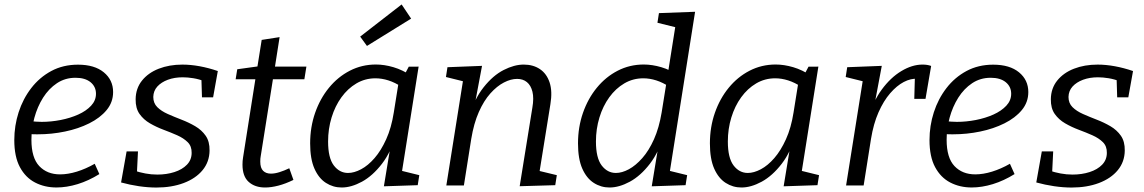

<svg xmlns="http://www.w3.org/2000/svg" viewBox="-20 -824 5084 853"><path d="M230.9 8.9Q178.3 8.9 135.8 -13.1Q93.3 -35.1 68.4 -81.5Q43.5 -128 43.5 -201.8Q43.5 -265.3 62.7 -325Q81.9 -384.7 118.8 -432.6Q155.6 -480.4 208 -508.6Q260.4 -536.7 326.5 -536.7Q399.9 -536.7 441.2 -502.7Q482.5 -468.7 482.5 -415Q482.5 -369.8 453.7 -335Q424.8 -300.1 376.4 -276Q327.9 -251.8 268.6 -239.6Q209.4 -227.3 148.5 -227.3Q138.4 -227.3 128.9 -227.4Q119.5 -227.6 110 -228.6L115.4 -285.6Q127.2 -284.6 139.7 -283.6Q152.2 -282.6 165.2 -282.6Q206.7 -282.6 249.4 -290.9Q292.1 -299.3 327.5 -315.1Q362.9 -331 384.6 -354.2Q406.4 -377.5 406.4 -407.5Q406.4 -439 382.3 -458.8Q358.1 -478.5 315.5 -478.5Q269.4 -478.5 233.1 -454.4Q196.8 -430.3 171.4 -390.1Q146.1 -349.8 132.8 -301Q119.6 -252.3 119.6 -203Q119.6 -123 154.5 -86.1Q189.4 -49.3 246.7 -49.3Q281.7 -49.3 321.1 -61.4Q360.5 -73.5 400.8 -96.4L421.4 -50.6Q373.8 -21 325 -6Q276.2 8.9 230.9 8.9Z M674.6 9.2Q638.1 9.2 597.4 3.3Q556.8 -2.7 517.9 -13.4L542.5 -151.5H593L587.9 -47.4L576.5 -66.1Q600.2 -58.1 626.1 -53.3Q651.9 -48.4 678.9 -48.4Q720.2 -48.4 754.9 -59.6Q789.6 -70.7 810.5 -92.3Q831.4 -113.9 831.4 -144.9Q832 -174.5 813.8 -192.4Q795.6 -210.4 767.2 -223Q738.8 -235.5 706.7 -247.5Q674.6 -259.5 646.2 -276Q617.7 -292.5 599.8 -317.9Q582 -343.3 582.6 -383.3Q583.2 -431.4 610.8 -465.9Q638.4 -500.4 685.2 -518.7Q732.1 -537 790.5 -537Q827.1 -537 867 -529.7Q906.8 -522.4 947.7 -508.4L926.8 -391.7H877.3L874.7 -477.4L889.5 -462.6Q864.3 -472.3 838.9 -476.5Q813.6 -480.6 791.8 -480.6Q755.2 -480.6 725.7 -469.7Q696.3 -458.7 678.9 -439.5Q661.6 -420.3 661 -393.3Q661 -365.7 678.8 -348Q696.7 -330.2 725.5 -317.5Q754.2 -304.8 786.3 -292.4Q818.4 -280.1 847.2 -263.3Q875.9 -246.5 893.8 -220.9Q911.7 -195.3 911 -155Q910.4 -104.9 880 -68Q849.6 -31.1 796.2 -10.9Q742.9 9.2 674.6 9.2Z M1283.6 -24.7Q1248.9 -7.7 1216.7 0.7Q1184.5 9 1157.8 9Q1112.7 9 1085 -15.7Q1057.3 -40.4 1057.3 -92.5Q1057.3 -101.5 1057.9 -109Q1058.6 -116.5 1059.9 -124.9L1116.5 -484.5L1125.9 -471.8H1026.9L1034 -516.3L1137.9 -530.7L1121.6 -515L1142.6 -646.7L1222.2 -659.1L1199.6 -515L1191.5 -528H1341.2L1332.2 -471.8H1180.8L1194.5 -484.5L1138.3 -130.2Q1137.3 -126.2 1136.8 -119.7Q1136.3 -113.2 1136.3 -106.2Q1136.3 -77.5 1149.1 -65.1Q1161.9 -52.6 1183.6 -52.6Q1200.9 -52.6 1221.5 -59.1Q1242.2 -65.5 1265.2 -76.5Z M1497.9 9Q1459.9 9 1427.9 -11.5Q1395.9 -32 1376.9 -75Q1357.9 -118 1357.9 -187Q1357.9 -259 1379.9 -322.4Q1401.9 -385.7 1441.4 -434Q1480.9 -482.4 1534.3 -509.9Q1587.6 -537.4 1650 -537.4Q1687.3 -537.4 1727.9 -525.5Q1768.4 -513.7 1810.7 -485.7L1776.3 -490.4L1796 -527.7L1839.8 -528L1759.8 -23.7L1732.7 -72.9L1842.8 -45.8L1835.8 -1.3L1685.5 3.7L1718.2 -194.9L1741.3 -231.7Q1718.3 -150.1 1677 -96.4Q1635.6 -42.7 1588.1 -16.8Q1540.6 9 1497.9 9ZM1526.1 -55.6Q1553.4 -55.6 1584.4 -72.1Q1615.3 -88.5 1644.1 -121.7Q1672.9 -154.8 1695.8 -205.4Q1718.8 -256 1729.5 -324.3L1752.1 -465.6L1765.8 -437.2Q1734.9 -457.5 1705.6 -466.8Q1676.3 -476.1 1648 -476.1Q1602 -476.1 1563.6 -453.5Q1525.1 -430.8 1496.8 -391.7Q1468.5 -352.6 1453.1 -302Q1437.6 -251.3 1437.6 -195.4Q1437.6 -122.5 1463 -89Q1488.5 -55.6 1526.1 -55.6ZM1610.3 -619.9 1580.2 -661.4 1764.3 -804.2 1806.5 -741.3Z M2288.8 3.3 2345.1 -345.6Q2352.5 -388.2 2345.5 -416.5Q2338.5 -444.8 2321 -459.1Q2303.6 -473.5 2277.3 -473.5Q2249.6 -473.5 2218.7 -457.5Q2187.7 -441.5 2158.6 -409Q2129.5 -376.6 2107.2 -326.1Q2084.9 -275.7 2073.6 -206.8L2040.9 0H1962.9L2042.9 -502.7L2070 -454.8L1961.2 -481.9L1967.9 -525.4L2121.5 -531.4L2084.5 -334.5L2060.4 -296.6Q2086.7 -383.7 2128.6 -436.3Q2170.4 -489 2217.6 -513Q2264.8 -537.1 2306.8 -537.1Q2348.8 -537.1 2378.8 -516.9Q2408.8 -496.7 2421.8 -457.5Q2434.8 -418.3 2425.2 -360.7L2374.5 -45.8L2341.7 -72.9L2453.8 -45.8L2446.8 -1.3Z M2687.9 9Q2649.9 9 2617.9 -11.5Q2585.9 -32 2566.9 -75Q2547.9 -118 2547.9 -187Q2547.9 -259 2569.9 -322.4Q2591.9 -385.7 2631.4 -434Q2670.9 -482.4 2724.3 -509.9Q2777.6 -537.4 2840 -537.4Q2877.3 -537.4 2917.9 -525.5Q2958.4 -513.7 3000.7 -485.7L2947.1 -497.1L2985.8 -741L3012.9 -695.1L2900.8 -722.9L2907.5 -765.7L3068.1 -771.7L2949.8 -23.7L2922.7 -72.9L3032.8 -45.8L3025.8 -1.3L2875.5 3.7L2908.2 -194.9L2931.6 -231.7Q2908.6 -150.1 2867.3 -96.4Q2826 -42.7 2778.3 -16.8Q2730.6 9 2687.9 9ZM2716.1 -55.6Q2743.4 -55.6 2773.9 -72.1Q2804.3 -88.5 2833.6 -121.7Q2862.9 -154.8 2885.5 -205.4Q2908.1 -256 2919.5 -324.3L2941.8 -463.2L2955.8 -437.2Q2924.9 -457.5 2895.6 -466.8Q2866.3 -476.1 2838 -476.1Q2792 -476.1 2753.6 -453.5Q2715.1 -430.8 2686.8 -391.7Q2658.5 -352.6 2643.1 -302Q2627.6 -251.3 2627.6 -195.4Q2627.6 -122.5 2653 -89Q2678.5 -55.6 2716.1 -55.6Z M3273.9 9Q3235.9 9 3203.9 -11.5Q3171.9 -32 3152.9 -75Q3133.9 -118 3133.9 -187Q3133.9 -259 3155.9 -322.4Q3177.9 -385.7 3217.4 -434Q3256.9 -482.4 3310.3 -509.9Q3363.6 -537.4 3426 -537.4Q3463.3 -537.4 3503.9 -525.5Q3544.4 -513.7 3586.7 -485.7L3552.3 -490.4L3572 -527.7L3615.8 -528L3535.8 -23.7L3508.7 -72.9L3618.8 -45.8L3611.8 -1.3L3461.5 3.7L3494.2 -194.9L3517.3 -231.7Q3494.3 -150.1 3453 -96.4Q3411.6 -42.7 3364.1 -16.8Q3316.6 9 3273.9 9ZM3302.1 -55.6Q3329.4 -55.6 3360.4 -72.1Q3391.3 -88.5 3420.1 -121.7Q3448.9 -154.8 3471.8 -205.4Q3494.8 -256 3505.5 -324.3L3528.1 -465.6L3541.8 -437.2Q3510.9 -457.5 3481.6 -466.8Q3452.3 -476.1 3424 -476.1Q3378 -476.1 3339.6 -453.5Q3301.1 -430.8 3272.8 -391.7Q3244.5 -352.6 3229.1 -302Q3213.6 -251.3 3213.6 -195.4Q3213.6 -122.5 3239 -89Q3264.5 -55.6 3302.1 -55.6Z M3738.9 0 3818.9 -502.7 3846 -454.8 3737.2 -481.9 3743.9 -525.4 3897.5 -531.4 3860.5 -334.5 3837.1 -296Q3857.8 -372 3897.1 -425.7Q3936.4 -479.4 3984.4 -508.2Q4032.4 -537.1 4078.5 -537.1Q4100.5 -537.1 4116.8 -531L4091.8 -384.9H4041.9L4044.6 -483.8L4055 -473.8Q4026.6 -476.1 3995.3 -459.8Q3964.1 -443.5 3934.8 -409.7Q3905.5 -375.9 3883 -325.1Q3860.6 -274.3 3849.6 -206.8L3816.9 0Z M4296.9 8.9Q4244.3 8.9 4201.8 -13.1Q4159.3 -35.1 4134.4 -81.5Q4109.5 -128 4109.5 -201.8Q4109.5 -265.3 4128.7 -325Q4147.9 -384.7 4184.8 -432.6Q4221.6 -480.4 4274 -508.6Q4326.4 -536.7 4392.5 -536.7Q4465.9 -536.7 4507.2 -502.7Q4548.5 -468.7 4548.5 -415Q4548.5 -369.8 4519.7 -335Q4490.8 -300.1 4442.4 -276Q4393.9 -251.8 4334.6 -239.6Q4275.4 -227.3 4214.5 -227.3Q4204.4 -227.3 4194.9 -227.4Q4185.5 -227.6 4176 -228.6L4181.4 -285.6Q4193.2 -284.6 4205.7 -283.6Q4218.2 -282.6 4231.2 -282.6Q4272.7 -282.6 4315.4 -290.9Q4358.1 -299.3 4393.5 -315.1Q4428.9 -331 4450.6 -354.2Q4472.4 -377.5 4472.4 -407.5Q4472.4 -439 4448.3 -458.8Q4424.1 -478.5 4381.5 -478.5Q4335.4 -478.5 4299.1 -454.4Q4262.8 -430.3 4237.4 -390.1Q4212.1 -349.8 4198.8 -301Q4185.6 -252.3 4185.6 -203Q4185.6 -123 4220.5 -86.1Q4255.4 -49.3 4312.7 -49.3Q4347.7 -49.3 4387.1 -61.4Q4426.5 -73.5 4466.8 -96.4L4487.4 -50.6Q4439.8 -21 4391 -6Q4342.2 8.9 4296.9 8.9Z M4740.6 9.2Q4704.1 9.2 4663.4 3.3Q4622.8 -2.7 4583.9 -13.4L4608.5 -151.5H4659L4653.9 -47.4L4642.5 -66.1Q4666.2 -58.1 4692.1 -53.3Q4717.9 -48.4 4744.9 -48.4Q4786.2 -48.4 4820.9 -59.6Q4855.6 -70.7 4876.5 -92.3Q4897.4 -113.9 4897.4 -144.9Q4898 -174.5 4879.8 -192.4Q4861.6 -210.4 4833.2 -223Q4804.8 -235.5 4772.7 -247.5Q4740.6 -259.5 4712.2 -276Q4683.7 -292.5 4665.8 -317.9Q4648 -343.3 4648.6 -383.3Q4649.2 -431.4 4676.8 -465.9Q4704.4 -500.4 4751.2 -518.7Q4798.1 -537 4856.5 -537Q4893.1 -537 4933 -529.7Q4972.8 -522.4 5013.7 -508.4L4992.8 -391.7H4943.3L4940.7 -477.4L4955.5 -462.6Q4930.3 -472.3 4904.9 -476.5Q4879.6 -480.6 4857.8 -480.6Q4821.2 -480.6 4791.7 -469.7Q4762.3 -458.7 4744.9 -439.5Q4727.6 -420.3 4727 -393.3Q4727 -365.7 4744.8 -348Q4762.7 -330.2 4791.5 -317.5Q4820.2 -304.8 4852.3 -292.4Q4884.4 -280.1 4913.2 -263.3Q4941.9 -246.5 4959.8 -220.9Q4977.7 -195.3 4977 -155Q4976.4 -104.9 4946 -68Q4915.6 -31.1 4862.2 -10.9Q4808.9 9.2 4740.6 9.2Z"/></svg>

Font: Bitter Thin
Style: Italic
Weight: 100
Italic angle: -9°
Designer: Sol Matas, and Bitter project Authors
Foundry: Sol Matas
Version: Version 2.002